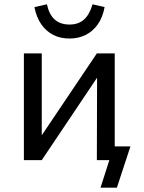

<svg xmlns="http://www.w3.org/2000/svg" viewBox="-20 -744 667 892"><path d="M447 128 488 0H431V-64H586L523 128ZM91 0V-496H174V-108H169L430 -496H513V0H430L431 -389H435L174 0ZM303 -565Q260 -565 227 -582Q194 -599 171.5 -631.5Q149 -664 140 -711L198 -724Q208 -677 234 -653.5Q260 -630 303 -630Q344 -630 370 -653Q396 -676 410 -724L466 -711Q457 -663 434.5 -631Q412 -599 378.5 -582Q345 -565 303 -565Z"/></svg>

Font: Nunito Sans 7pt SemiCondensed
Style: Regular
Weight: 400
Width: 4
Designer: Vernon Adams
Foundry: Vernon Adams
Version: Version 3.101;gftools[0.9.27]